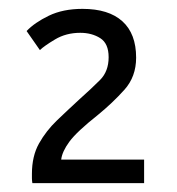

<svg xmlns="http://www.w3.org/2000/svg" viewBox="-20 -848 399 433"><path d="M53 -435Q52 -441 52 -446Q52 -451 52 -456Q52 -496 68 -524.5Q84 -553 108.5 -576.5Q133 -600 158 -623Q186 -648 205.5 -667.5Q225 -687 225 -719Q225 -750 206 -762Q187 -774 161 -774Q129 -774 104 -759Q79 -744 70 -735L40 -778Q58 -797 90 -812.5Q122 -828 166 -828Q225 -828 256 -800Q287 -772 287 -718Q287 -675 260.5 -645.5Q234 -616 201 -589Q153 -551 136.5 -528.5Q120 -506 118 -488H305V-435Z"/></svg>

Font: Ubuntu Sans
Style: Regular
Weight: 400
Designer: Dalton Maag Ltd
Foundry: Dalton Maag Ltd
Version: Version 1.006; ttfautohint (v1.8.4.7-5d5b)